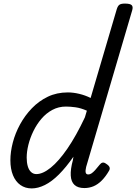

<svg xmlns="http://www.w3.org/2000/svg" viewBox="-20 -1035 760 1072"><path d="M157 17Q121 17 94 -2Q67 -21 52.5 -56.5Q38 -92 38 -140Q38 -187 51.5 -239Q65 -291 92 -340.5Q119 -390 158 -430.5Q197 -471 247 -495Q297 -519 359 -519Q389 -519 422.5 -511Q456 -503 486 -488L632 -984Q638 -1003 647.5 -1009Q657 -1015 677 -1015Q707 -1015 715.5 -1006Q724 -997 718 -977L461 -103Q456 -82 458.5 -71.5Q461 -61 473 -61Q482 -61 491 -67Q500 -73 511 -85Q522 -97 537 -116Q544 -125 552.5 -127Q561 -129 572 -121Q588 -111 591.5 -101.5Q595 -92 589 -82Q570 -49 548 -27Q526 -5 502 5Q478 15 451 15Q415 15 396 -2.5Q377 -20 375 -55Q373 -90 387 -141Q388 -146 388.5 -151Q389 -156 390 -160Q349 -101 309 -61Q269 -21 230.5 -2Q192 17 157 17ZM129 -155Q129 -128 135 -107Q141 -86 153.5 -74.5Q166 -63 183 -63Q219 -63 263.5 -99Q308 -135 356.5 -205.5Q405 -276 454 -380L465 -417Q431 -432 401.5 -436Q372 -440 348 -440Q307 -440 272.5 -421.5Q238 -403 211.5 -372Q185 -341 166.5 -303Q148 -265 138.5 -226.5Q129 -188 129 -155Z"/></svg>

Font: Playwrite AU NSW
Style: Regular
Weight: 400
Designer: Veronika Burian, José Scaglione
Foundry: TypeTogether
Version: Version 1.002